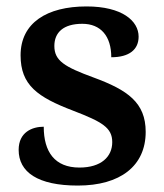

<svg xmlns="http://www.w3.org/2000/svg" viewBox="-20 -567 509 597"><path d="M222 10C354 10 433 -51 433 -157C433 -248 377 -287 271 -326C181 -359 149 -378 149 -424C149 -466 177 -493 236 -493C293 -493 326 -455 326 -389C382 -389 411 -413 411 -453C411 -502 360 -547 249 -547C126 -547 44 -496 44 -395C44 -302 97 -265 207 -223C298 -188 329 -170 329 -125C329 -80 295 -46 227 -46C150 -46 116 -95 116 -173C80 -173 38 -156 38 -101C38 -32 97 10 222 10Z"/></svg>

Font: Noto Serif Devanagari SemiBold
Style: Regular
Weight: 600
Designer: Universal Thirst, Indian Type Foundry and the Monotype Design Team
Foundry: Monotype Imaging Inc.
Version: Version 2.004